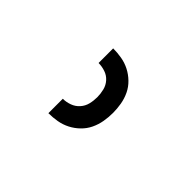

<svg xmlns="http://www.w3.org/2000/svg" viewBox="-63 -970 725 725"><g transform="rotate(45 300.0 -607.0)"><path d="M218 -434V-511Q236 -511 254 -517.5Q272 -524 284.5 -538Q297 -552 301.5 -570Q306 -588 306 -607Q306 -625 301.5 -643.5Q297 -662 284.5 -676Q272 -690 254 -696Q236 -702 218 -702V-780Q241 -780 264 -776Q287 -772 307.5 -761.5Q328 -751 345 -734.5Q362 -718 372 -697Q382 -676 386 -653Q390 -630 390 -607Q390 -584 386 -561Q382 -538 372 -517Q362 -496 345 -479.5Q328 -463 307.5 -452.5Q287 -442 264 -438Q241 -434 218 -434Z"/></g></svg>

Font: Iosevka Medium Extended
Style: Regular
Weight: 500
Width: 7
Monospace: yes
Designer: Belleve Invis
Foundry: Belleve Invis
Version: Version 32.5.0; ttfautohint (v1.8.4)